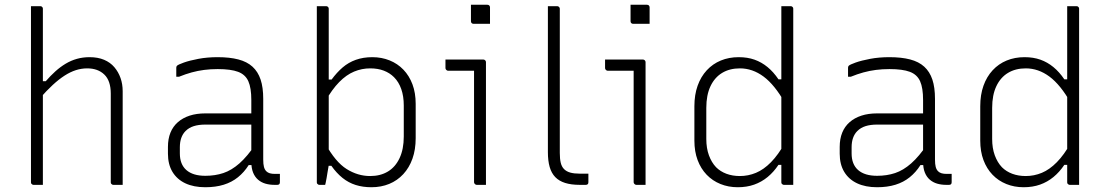

<svg xmlns="http://www.w3.org/2000/svg" viewBox="-20 -776 4660 806"><path d="M121 0Q118 0 115.5 -1.5Q113 -3 111.5 -5Q110 -7 110 -11Q110 -91 110 -170.5Q110 -250 110 -330.5Q110 -411 110 -491Q110 -571 110 -650Q110 -686 110 -712Q110 -738 110 -750Q117 -750 123.5 -750Q130 -750 136.5 -750Q143 -750 149 -750Q153 -750 155 -748.5Q157 -747 158.5 -745Q160 -743 160 -739Q160 -647 160 -554.5Q160 -462 160 -369.5Q160 -277 160 -184.5Q160 -92 160 0Q154 0 147.5 0Q141 0 134.5 0Q128 0 121 0ZM147 -363V-435H172Q192 -458 212.5 -476.5Q233 -495 255.5 -508.5Q278 -522 303 -529Q328 -536 356 -536Q391 -536 417 -525Q443 -514 460 -494Q477 -474 486 -448.5Q495 -423 495 -393Q495 -345 495 -297Q495 -249 495 -201.5Q495 -154 495 -106Q495 -79 495 -52.5Q495 -26 495 0Q485 0 475.5 0Q466 0 456 0Q453 0 450.5 -1.5Q448 -3 446.5 -5Q445 -7 445 -11Q445 -73 445 -135Q445 -197 445 -259Q445 -321 445 -383Q445 -437 418 -463Q391 -489 346 -489Q322 -489 298.5 -481.5Q275 -474 251 -458.5Q227 -443 201.5 -419.5Q176 -396 147 -363Z M1085 -361Q1085 -330 1085 -298Q1085 -266 1085 -233.5Q1085 -201 1085 -169Q1085 -137 1085 -106Q1085 -87 1088 -75.5Q1091 -64 1098 -57Q1104 -51 1113 -48.5Q1122 -46 1134 -46Q1136 -46 1138.5 -46Q1141 -46 1143 -46H1155Q1155 -37 1155 -28.5Q1155 -20 1155 -11Q1155 -5 1152 -2.5Q1149 0 1144 0Q1139 0 1137 0Q1135 0 1132 0Q1112 0 1094.5 -5Q1077 -10 1063.5 -21.5Q1050 -33 1042.5 -51.5Q1035 -70 1035 -97Q1035 -135 1035 -178Q1035 -221 1035 -259Q1035 -275 1035 -291.5Q1035 -308 1035 -324Q1035 -340 1035 -356Q1035 -407 1022.5 -435Q1010 -463 979.5 -474.5Q949 -486 894 -486Q864 -486 837 -482.5Q810 -479 784.5 -472Q759 -465 732 -454H720Q720 -464 720 -473Q720 -482 720 -492Q720 -495 721 -497Q722 -499 723 -500Q728 -505 752 -513.5Q776 -522 813 -529Q850 -536 894 -536Q944 -536 980.5 -526.5Q1017 -517 1040 -496Q1063 -475 1074 -442Q1085 -409 1085 -361ZM735 -132Q735 -86 762.5 -62Q790 -38 842 -38Q883 -38 917.5 -49.5Q952 -61 985 -90Q1018 -119 1054 -172V-83H1024Q1005 -53 979 -32Q953 -11 919 -0.5Q885 10 842 10Q793 10 758 -6.5Q723 -23 704 -54.5Q685 -86 685 -131V-159Q685 -193 695.5 -219Q706 -245 726.5 -263Q747 -281 776 -290.5Q805 -300 842 -300Q876 -300 908 -300Q940 -300 973.5 -300Q1007 -300 1045 -300Q1053 -300 1056.5 -294Q1060 -288 1061 -277.5Q1062 -267 1062 -253Q1020 -253 986.5 -253Q953 -253 919.5 -253Q886 -253 842 -253Q814 -253 793.5 -246.5Q773 -240 759 -226Q747 -214 741 -197Q735 -180 735 -158Z M1345 0Q1340 0 1336.5 0Q1333 0 1329.5 0Q1326 0 1321 0Q1318 0 1315.5 -1.5Q1313 -3 1311.5 -5Q1310 -7 1310 -11Q1310 -91 1310 -170.5Q1310 -250 1310 -330Q1310 -410 1310 -489.5Q1310 -569 1310 -649Q1310 -675 1310 -700.5Q1310 -726 1310 -750Q1315 -750 1320 -750Q1325 -750 1329.5 -750Q1334 -750 1339 -750Q1344 -750 1349 -750Q1353 -750 1355 -748.5Q1357 -747 1358.5 -745Q1360 -743 1360 -739Q1360 -657 1360 -575Q1360 -493 1360 -410.5Q1360 -328 1360 -246Q1360 -164 1360 -82Q1360 -82 1358.5 -73.5Q1357 -65 1355 -53Q1353 -41 1351 -28.5Q1349 -16 1347 -8Q1345 0 1345 0ZM1345 -80V-174Q1388 -96 1435 -66.5Q1482 -37 1534 -37Q1577 -37 1608.5 -56Q1640 -75 1657.5 -112.5Q1675 -150 1675 -203V-333Q1675 -372 1664.5 -402Q1654 -432 1634 -452Q1616 -470 1591 -479.5Q1566 -489 1534 -489Q1499 -489 1466.5 -475.5Q1434 -462 1404 -431.5Q1374 -401 1345 -350V-442H1372Q1394 -472 1418.5 -493Q1443 -514 1474 -525Q1505 -536 1543 -536Q1582 -536 1615.5 -522.5Q1649 -509 1673.5 -483.5Q1698 -458 1711.5 -422Q1725 -386 1725 -340V-196Q1725 -148 1711.5 -110Q1698 -72 1673 -45Q1648 -18 1614 -4Q1580 10 1539 10Q1503 10 1473 0.5Q1443 -9 1418 -29Q1393 -49 1371 -80Z M1970 -11Q1970 -58 1970 -104.5Q1970 -151 1970 -198Q1970 -245 1970 -292Q1970 -339 1970 -385.5Q1970 -432 1970 -479H1950Q1939 -479 1928 -479Q1917 -479 1905.5 -479Q1894 -479 1883 -479Q1872 -479 1861 -479Q1857 -479 1853.5 -482.5Q1850 -486 1850 -490Q1850 -499 1850 -508Q1850 -517 1850 -526Q1866 -526 1882 -526Q1898 -526 1914 -526Q1930 -526 1945.5 -526Q1961 -526 1977 -526Q1993 -526 2009 -526Q2012 -526 2014.5 -524.5Q2017 -523 2018.5 -520.5Q2020 -518 2020 -515Q2020 -461 2020 -407.5Q2020 -354 2020 -301Q2020 -248 2020 -194.5Q2020 -141 2020 -87Q2020 -73 2020 -58.5Q2020 -44 2020 -29.5Q2020 -15 2020 0Q2010 0 2000.5 0Q1991 0 1981 0Q1977 0 1973.5 -3.5Q1970 -7 1970 -11ZM1957 -756Q1966 -756 1974.5 -756Q1983 -756 1991.5 -756Q2000 -756 2008.5 -756Q2017 -756 2026 -756Q2031 -756 2034 -753Q2037 -750 2037 -745V-676Q2028 -676 2019.5 -676Q2011 -676 2002.5 -676Q1994 -676 1985.5 -676Q1977 -676 1968 -676Q1963 -676 1960 -679Q1957 -682 1957 -687Z M2280 -632Q2280 -661 2280 -691Q2280 -721 2280 -750Q2284 -750 2288 -750Q2292 -750 2296 -750Q2300 -750 2303.5 -750Q2307 -750 2311 -750Q2315 -750 2319 -750Q2322 -750 2324.5 -748.5Q2327 -747 2328.5 -744.5Q2330 -742 2330 -739Q2330 -679 2330 -618.5Q2330 -558 2330 -497.5Q2330 -437 2330 -376Q2330 -315 2330 -254.5Q2330 -194 2330 -134Q2330 -109 2334 -92.5Q2338 -76 2348 -66Q2358 -56 2374 -51.5Q2390 -47 2414 -47Q2417 -47 2420 -47Q2423 -47 2426 -47Q2429 -47 2432 -47Q2435 -47 2438 -47H2450Q2450 -38 2450 -29Q2450 -20 2450 -11Q2450 -5 2447 -2.5Q2444 0 2439 0Q2436 0 2433 0Q2430 0 2426.5 0Q2423 0 2420 0Q2417 0 2414 0Q2378 0 2352.5 -8Q2327 -16 2311 -32.5Q2295 -49 2287.5 -75Q2280 -101 2280 -137Q2280 -199 2280 -261Q2280 -323 2280 -384.5Q2280 -446 2280 -508Q2280 -570 2280 -632Z M2640 -11Q2640 -58 2640 -104.5Q2640 -151 2640 -198Q2640 -245 2640 -292Q2640 -339 2640 -385.5Q2640 -432 2640 -479H2620Q2609 -479 2598 -479Q2587 -479 2575.5 -479Q2564 -479 2553 -479Q2542 -479 2531 -479Q2527 -479 2523.5 -482.5Q2520 -486 2520 -490Q2520 -499 2520 -508Q2520 -517 2520 -526Q2536 -526 2552 -526Q2568 -526 2584 -526Q2600 -526 2615.5 -526Q2631 -526 2647 -526Q2663 -526 2679 -526Q2682 -526 2684.5 -524.5Q2687 -523 2688.5 -520.5Q2690 -518 2690 -515Q2690 -461 2690 -407.5Q2690 -354 2690 -301Q2690 -248 2690 -194.5Q2690 -141 2690 -87Q2690 -73 2690 -58.5Q2690 -44 2690 -29.5Q2690 -15 2690 0Q2680 0 2670.5 0Q2661 0 2651 0Q2647 0 2643.5 -3.5Q2640 -7 2640 -11ZM2627 -756Q2636 -756 2644.5 -756Q2653 -756 2661.5 -756Q2670 -756 2678.5 -756Q2687 -756 2696 -756Q2701 -756 2704 -753Q2707 -750 2707 -745V-676Q2698 -676 2689.5 -676Q2681 -676 2672.5 -676Q2664 -676 2655.5 -676Q2647 -676 2638 -676Q2633 -676 2630 -679Q2627 -682 2627 -687Z M3081 -536Q3118 -536 3147.5 -525.5Q3177 -515 3202 -494.5Q3227 -474 3248 -443H3275V-344Q3232 -420 3185.5 -454.5Q3139 -489 3086 -489Q3043 -489 3011.5 -470Q2980 -451 2962.5 -414Q2945 -377 2945 -323V-193Q2945 -154 2956 -124Q2967 -94 2986 -74Q3004 -56 3029.5 -46.5Q3055 -37 3086 -37Q3121 -37 3153.5 -50.5Q3186 -64 3216.5 -95Q3247 -126 3275 -176V-84H3248Q3228 -54 3202.5 -33Q3177 -12 3146 -1Q3115 10 3077 10Q3038 10 3004.5 -3.5Q2971 -17 2946.5 -42.5Q2922 -68 2908.5 -104Q2895 -140 2895 -186V-330Q2895 -378 2908.5 -416Q2922 -454 2947 -481Q2972 -508 3006 -522Q3040 -536 3081 -536ZM3299 -750Q3303 -750 3305 -748.5Q3307 -747 3308.5 -745Q3310 -743 3310 -739Q3310 -659 3310 -575Q3310 -491 3310 -408Q3310 -325 3310 -246.5Q3310 -168 3310 -100Q3310 -67 3310 -41.5Q3310 -16 3310 0Q3305 0 3300 0Q3295 0 3290.5 0Q3286 0 3281 0Q3276 0 3271 0Q3268 0 3265.5 -1.5Q3263 -3 3261.5 -5Q3260 -7 3260 -11Q3260 -91 3260 -171Q3260 -251 3260 -330.5Q3260 -410 3260 -490Q3260 -570 3260 -650Q3260 -674 3260 -699Q3260 -724 3260 -750Q3265 -750 3270 -750Q3275 -750 3279.5 -750Q3284 -750 3289 -750Q3294 -750 3299 -750Z M3905 -361Q3905 -330 3905 -298Q3905 -266 3905 -233.5Q3905 -201 3905 -169Q3905 -137 3905 -106Q3905 -87 3908 -75.5Q3911 -64 3918 -57Q3924 -51 3933 -48.5Q3942 -46 3954 -46Q3956 -46 3958.5 -46Q3961 -46 3963 -46H3975Q3975 -37 3975 -28.5Q3975 -20 3975 -11Q3975 -5 3972 -2.5Q3969 0 3964 0Q3959 0 3957 0Q3955 0 3952 0Q3932 0 3914.5 -5Q3897 -10 3883.5 -21.5Q3870 -33 3862.5 -51.5Q3855 -70 3855 -97Q3855 -135 3855 -178Q3855 -221 3855 -259Q3855 -275 3855 -291.5Q3855 -308 3855 -324Q3855 -340 3855 -356Q3855 -407 3842.5 -435Q3830 -463 3799.5 -474.5Q3769 -486 3714 -486Q3684 -486 3657 -482.5Q3630 -479 3604.5 -472Q3579 -465 3552 -454H3540Q3540 -464 3540 -473Q3540 -482 3540 -492Q3540 -495 3541 -497Q3542 -499 3543 -500Q3548 -505 3572 -513.5Q3596 -522 3633 -529Q3670 -536 3714 -536Q3764 -536 3800.5 -526.5Q3837 -517 3860 -496Q3883 -475 3894 -442Q3905 -409 3905 -361ZM3555 -132Q3555 -86 3582.5 -62Q3610 -38 3662 -38Q3703 -38 3737.5 -49.5Q3772 -61 3805 -90Q3838 -119 3874 -172V-83H3844Q3825 -53 3799 -32Q3773 -11 3739 -0.5Q3705 10 3662 10Q3613 10 3578 -6.5Q3543 -23 3524 -54.5Q3505 -86 3505 -131V-159Q3505 -193 3515.5 -219Q3526 -245 3546.5 -263Q3567 -281 3596 -290.5Q3625 -300 3662 -300Q3696 -300 3728 -300Q3760 -300 3793.5 -300Q3827 -300 3865 -300Q3873 -300 3876.5 -294Q3880 -288 3881 -277.5Q3882 -267 3882 -253Q3840 -253 3806.5 -253Q3773 -253 3739.5 -253Q3706 -253 3662 -253Q3634 -253 3613.5 -246.5Q3593 -240 3579 -226Q3567 -214 3561 -197Q3555 -180 3555 -158Z M4281 -536Q4318 -536 4347.5 -525.5Q4377 -515 4402 -494.5Q4427 -474 4448 -443H4475V-344Q4432 -420 4385.5 -454.5Q4339 -489 4286 -489Q4243 -489 4211.5 -470Q4180 -451 4162.5 -414Q4145 -377 4145 -323V-193Q4145 -154 4156 -124Q4167 -94 4186 -74Q4204 -56 4229.5 -46.5Q4255 -37 4286 -37Q4321 -37 4353.5 -50.5Q4386 -64 4416.5 -95Q4447 -126 4475 -176V-84H4448Q4428 -54 4402.5 -33Q4377 -12 4346 -1Q4315 10 4277 10Q4238 10 4204.5 -3.5Q4171 -17 4146.5 -42.5Q4122 -68 4108.5 -104Q4095 -140 4095 -186V-330Q4095 -378 4108.5 -416Q4122 -454 4147 -481Q4172 -508 4206 -522Q4240 -536 4281 -536ZM4499 -750Q4503 -750 4505 -748.5Q4507 -747 4508.5 -745Q4510 -743 4510 -739Q4510 -659 4510 -575Q4510 -491 4510 -408Q4510 -325 4510 -246.5Q4510 -168 4510 -100Q4510 -67 4510 -41.5Q4510 -16 4510 0Q4505 0 4500 0Q4495 0 4490.5 0Q4486 0 4481 0Q4476 0 4471 0Q4468 0 4465.5 -1.5Q4463 -3 4461.5 -5Q4460 -7 4460 -11Q4460 -91 4460 -171Q4460 -251 4460 -330.5Q4460 -410 4460 -490Q4460 -570 4460 -650Q4460 -674 4460 -699Q4460 -724 4460 -750Q4465 -750 4470 -750Q4475 -750 4479.5 -750Q4484 -750 4489 -750Q4494 -750 4499 -750Z"/></svg>

Font: Recursive Sans Linear Light
Style: Regular
Weight: 300
Version: Version 1.085